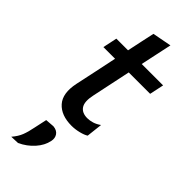

<svg xmlns="http://www.w3.org/2000/svg" viewBox="-306 -721 1047 1047"><g transform="rotate(45 217.5 -197.0)"><path d="M237.5 12Q157 12 116.5 -33.5Q76 -79 95 -169Q109 -234 121.5 -293Q134 -352 147 -414.5H57L74.5 -497H164.5Q173.5 -540.5 181.8 -578.8Q190 -617 199 -658.5L309 -679.5Q298.5 -630 289.5 -588.5Q280.5 -547 270 -497H435L417.5 -414.5H252.5L205 -189Q192.5 -132 210 -105Q227.5 -78 269 -78Q287.5 -78 308 -84.2Q328.5 -90.5 348.5 -105L338 -12.5Q323 -2.5 293.8 4.8Q264.5 12 237.5 12ZM47.5 286.5Q72.5 257.5 83.5 229Q94.5 200.5 102 161.5Q106 143 110 124.5Q114 106 118 87.5L169.5 83.5Q198 86 210.8 104.5Q223.5 123 218 148.5Q209.5 190 177.2 226.2Q145 262.5 98 284.5Z"/></g></svg>

Font: Commissioner Medium
Style: Italic
Weight: 500
Italic angle: -12°
Designer: Kostas Bartsokas
Foundry: Kostas Bartsokas
Version: Version 1.000; ttfautohint (v1.8.3)